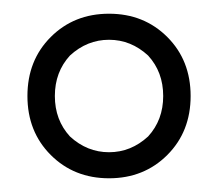

<svg xmlns="http://www.w3.org/2000/svg" viewBox="-20 -720 318 280"><path d="M54 -494Q20 -528 20 -580Q20 -632 54 -666Q88 -700 139 -700Q190 -700 224 -666Q258 -632 258 -580Q258 -528 224 -494Q190 -460 139 -460Q88 -460 54 -494ZM82 -521Q107 -498 139 -498Q171 -498 196 -521Q218 -545 218 -580Q218 -615 196 -639Q171 -662 139 -662Q107 -662 82 -639Q60 -615 60 -580Q60 -545 82 -521Z"/></svg>

Font: jost-mod-400
Style: Regular
Weight: 400
Version: Version 3.200; ttfautohint (v0.97) -l 8 -r 50 -G 200 -x 14 -